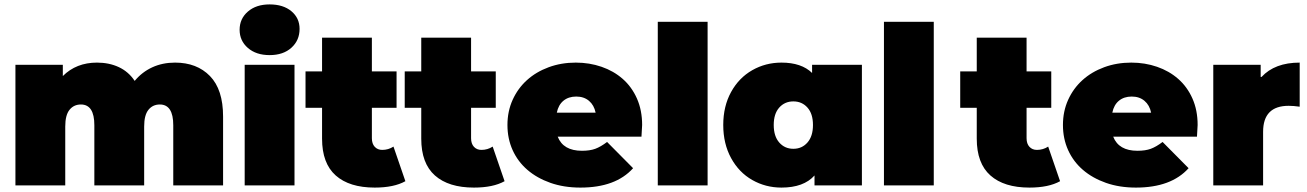

<svg xmlns="http://www.w3.org/2000/svg" viewBox="-20 -841 5930 871"><path d="M992 -312V0H766V-273Q766 -367 705 -367Q673 -367 653.5 -343Q634 -319 634 -267V0H408V-273Q408 -367 347 -367Q315 -367 295.5 -343Q276 -319 276 -267V0H50V-547H265V-496Q326 -557 420 -557Q475 -557 519 -536.5Q563 -516 591 -474Q624 -514 670.5 -535.5Q717 -557 774 -557Q873 -557 932.5 -496Q992 -435 992 -312Z M1090 -547H1316V0H1090ZM1067 -706Q1067 -756 1104.5 -788.5Q1142 -821 1203 -821Q1265 -821 1302 -790Q1339 -759 1339 -710Q1339 -658 1302 -624.5Q1265 -591 1203 -591Q1142 -591 1104.5 -623.5Q1067 -656 1067 -706Z M1819 -19Q1767 10 1680 10Q1565 10 1503 -45Q1441 -100 1441 -212V-352H1366V-517H1441V-670H1667V-517H1779V-352H1667V-214Q1667 -189 1680 -175Q1693 -161 1714 -161Q1742 -161 1765 -176Z M2269 -19Q2217 10 2130 10Q2015 10 1953 -45Q1891 -100 1891 -212V-352H1816V-517H1891V-670H2117V-517H2229V-352H2117V-214Q2117 -189 2130 -175Q2143 -161 2164 -161Q2192 -161 2215 -176Z M2890 -221H2510Q2535 -157 2620 -157Q2656 -157 2680.5 -166Q2705 -175 2734 -197L2852 -78Q2773 10 2613 10Q2538 10 2477 -11.5Q2416 -33 2372.5 -70.5Q2329 -108 2305.5 -160Q2282 -212 2282 -274Q2282 -336 2305.5 -388Q2329 -440 2370.5 -477.5Q2412 -515 2469 -536Q2526 -557 2592 -557Q2654 -557 2709 -538Q2764 -519 2805 -483Q2846 -447 2869.5 -394Q2893 -341 2893 -274Q2893 -269 2890 -221ZM2506 -330H2682Q2675 -364 2652 -383.5Q2629 -403 2594 -403Q2559 -403 2536 -384Q2513 -365 2506 -330Z M2964 -742H3190V0H2964Z M3890 -547V0H3675V-45Q3626 10 3525 10Q3453 10 3392.5 -24.5Q3332 -59 3296.5 -124Q3261 -189 3261 -274Q3261 -359 3296.5 -423.5Q3332 -488 3392.5 -522.5Q3453 -557 3525 -557Q3616 -557 3664 -510V-547ZM3668 -274Q3668 -325 3643 -353Q3618 -381 3579 -381Q3540 -381 3515 -353Q3490 -325 3490 -274Q3490 -223 3515 -194.5Q3540 -166 3579 -166Q3618 -166 3643 -194.5Q3668 -223 3668 -274Z M3990 -742H4216V0H3990Z M4789 -19Q4737 10 4650 10Q4535 10 4473 -45Q4411 -100 4411 -212V-352H4336V-517H4411V-670H4637V-517H4749V-352H4637V-214Q4637 -189 4650 -175Q4663 -161 4684 -161Q4712 -161 4735 -176Z M5410 -221H5030Q5055 -157 5140 -157Q5176 -157 5200.5 -166Q5225 -175 5254 -197L5372 -78Q5293 10 5133 10Q5058 10 4997 -11.5Q4936 -33 4892.5 -70.5Q4849 -108 4825.5 -160Q4802 -212 4802 -274Q4802 -336 4825.5 -388Q4849 -440 4890.5 -477.5Q4932 -515 4989 -536Q5046 -557 5112 -557Q5174 -557 5229 -538Q5284 -519 5325 -483Q5366 -447 5389.5 -394Q5413 -341 5413 -274Q5413 -269 5410 -221ZM5026 -330H5202Q5195 -364 5172 -383.5Q5149 -403 5114 -403Q5079 -403 5056 -384Q5033 -365 5026 -330Z M5703 -492Q5763 -557 5876 -557V-357Q5862 -359 5849.5 -360Q5837 -361 5826 -361Q5710 -361 5710 -243V0H5484V-547H5699V-492Z"/></svg>

Font: CMG Sans Black
Style: Regular
Weight: 900
Designer: Julieta Ulanovsky
Foundry: Julieta Ulanovsky
Version: Version 7.200